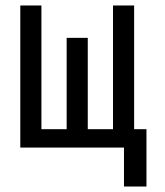

<svg xmlns="http://www.w3.org/2000/svg" viewBox="-20 -538 600 700"><path d="M432 142V0H54V-518H131V-67H223V-400H300V-67H392V-518H469V-67H514V142Z"/></svg>

Font: Ubuntu Sans Mono
Style: Regular
Weight: 400
Monospace: yes
Designer: Dalton Maag Ltd
Foundry: Dalton Maag Ltd
Version: Version 1.006